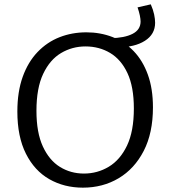

<svg xmlns="http://www.w3.org/2000/svg" viewBox="-20 -856 797 885"><path d="M362 9Q276 9 207.5 -30Q139 -69 99.5 -147.5Q60 -226 60 -342Q60 -433 84.5 -501.5Q109 -570 153 -616Q197 -662 254.5 -684.5Q312 -707 378 -707Q442 -707 498 -685.5Q554 -664 596 -620.5Q638 -577 661.5 -512Q685 -447 685 -361Q685 -243 642.5 -160.5Q600 -78 527 -34.5Q454 9 362 9ZM367 -56Q429 -56 481.5 -87.5Q534 -119 565.5 -185Q597 -251 597 -356Q597 -456 567.5 -519Q538 -582 487.5 -612Q437 -642 374 -642Q313 -642 261.5 -611.5Q210 -581 179 -515.5Q148 -450 148 -345Q148 -245 177.5 -181Q207 -117 256.5 -86.5Q306 -56 367 -56ZM523 -638 489 -680Q554 -681 591 -700Q628 -719 628 -757Q628 -768 624.5 -785Q621 -802 614 -822L675 -836Q686 -811 690.5 -789.5Q695 -768 695 -751Q695 -698 648 -668Q601 -638 523 -638Z"/></svg>

Font: Pack4
Style: Regular
Weight: 400
Version: Version 2.002